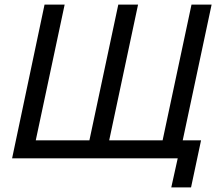

<svg xmlns="http://www.w3.org/2000/svg" viewBox="-20 -696 954 844"><path d="M33.2 0 175.8 -675.8H264.2L137.2 -79.1H373L500 -675.8H586.9L460 -79.1H694.8L821.8 -675.8H910.2L783.2 -79.1H863.8L819.8 127.9H732.9L761.2 0Z"/></svg>

Font: Clear Sans
Style: Italic
Weight: 400
Italic angle: -12°
Foundry: Intel Corporation
Version: Version 1.00